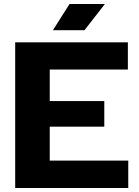

<svg xmlns="http://www.w3.org/2000/svg" viewBox="-20 -941 698 961"><path d="M56 0V-729H620V-593H229V-137H622V0ZM213 -307V-435H502V-307ZM245 -790 328 -921H505L403 -790Z"/></svg>

Font: Hubot Sans Condensed ExtraLight
Style: Bold
Weight: 700
Version: Version 2.000